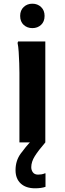

<svg xmlns="http://www.w3.org/2000/svg" viewBox="-20 -770 350 1038"><path d="M85 0V-377Q85 -397 84 -428Q83 -459 81 -489.5Q79 -520 75 -538L78 -546H225V0ZM155 -618Q127 -618 108 -635.5Q89 -653 89 -684Q89 -714 108 -732Q127 -750 155 -750Q183 -750 202 -732Q221 -714 221 -684Q221 -653 202 -635.5Q183 -618 155 -618ZM64 150Q64 99 91.5 61Q119 23 149 -8L225 0Q187 44 168 74.5Q149 105 149 134Q149 150 158 162Q167 174 186 174Q195 174 204.5 172.5Q214 171 223 167H226V240Q215 244 200.5 246Q186 248 170 248Q120 248 92 222Q64 196 64 150Z"/></svg>

Font: Kufam SemiBold
Style: Regular
Weight: 600
Designer: Wael Morcos, Artur Schmal
Foundry: Original Type
Version: Version 1.300; ttfautohint (v1.8.3)